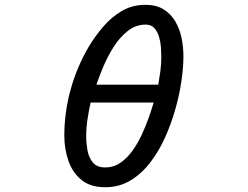

<svg xmlns="http://www.w3.org/2000/svg" viewBox="-20 -784 1040 806"><path d="M421.9 2Q359.4 2 321.8 -28.8Q284.2 -59.6 267.1 -109.4Q250 -159.2 250 -213.9Q250 -312.5 276.4 -407.7Q302.7 -502.9 352.5 -587.9Q378.9 -631.8 413.1 -671.9Q447.3 -711.9 491.2 -737.8Q535.2 -763.7 590.8 -763.7Q636.7 -763.7 667 -744.6Q697.3 -725.6 715.8 -694.3Q734.4 -663.1 742.2 -624.5Q750 -585.9 750 -547.9Q750 -502 741.7 -444.3Q733.4 -386.7 715.8 -324.7Q698.2 -262.7 671.9 -204.6Q645.5 -146.5 608.9 -99.6Q572.3 -52.7 525.9 -25.4Q479.5 2 421.9 2ZM384.8 -428.7H644.5Q649.4 -457 653.3 -485.8Q657.2 -514.6 657.2 -543.9Q657.2 -560.5 655.8 -583.5Q654.3 -606.4 647.9 -628.4Q641.6 -650.4 628.4 -665.5Q615.2 -680.7 591.8 -680.7Q549.8 -680.7 516.1 -653.8Q482.4 -627 457 -586.9Q431.6 -546.9 413.6 -503.9Q395.5 -460.9 384.8 -428.7ZM421.9 -81.1Q457 -81.1 485.4 -100.6Q513.7 -120.1 536.1 -151.4Q558.6 -182.6 575.7 -219.7Q592.8 -256.8 605 -292Q617.2 -327.1 625 -353.5H360.4Q352.5 -318.4 347.2 -282.7Q341.8 -247.1 341.8 -210.9Q341.8 -183.6 347.2 -153.3Q352.5 -123 369.6 -102.1Q386.7 -81.1 421.9 -81.1Z"/></svg>

Font: Kosugi Maru
Style: Regular
Weight: 400
Designer: MOTOYA
Version: Version 4.002